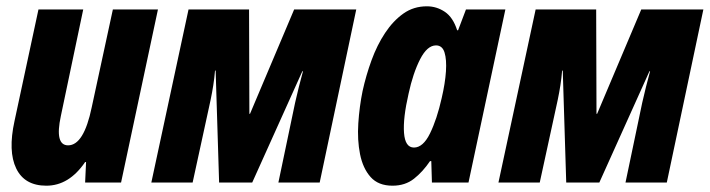

<svg xmlns="http://www.w3.org/2000/svg" viewBox="-20 -579 2251 609"><path d="M127 10Q58 10 31.5 -44.5Q5 -99 26 -195L102 -549H244L173 -211Q153 -118 196 -118Q246 -118 271 -239L338 -549H481L364 0H250L253 -65H250Q199 10 127 10Z M460 0 578 -549H770L771 -218H773L913 -549H1110L994 0H863L916 -253Q922 -279 928 -303.5Q934 -328 941 -353H939L780 0H675L664 -355H662Q660 -331 656.5 -308.5Q653 -286 648 -262L591 0Z M1225 10Q1180 10 1155.5 -17.5Q1131 -45 1122 -90Q1113 -135 1116.5 -188Q1120 -241 1130 -290Q1141 -340 1158.5 -388Q1176 -436 1201.5 -474.5Q1227 -513 1259.5 -536Q1292 -559 1334 -559Q1365 -559 1391 -541.5Q1417 -524 1430 -483H1433L1458 -549H1583L1466 0H1350L1348 -68H1344Q1321 -34 1293 -12Q1265 10 1225 10ZM1293 -111Q1322 -111 1344 -156Q1366 -201 1381 -268Q1392 -315 1394.5 -352.5Q1397 -390 1390 -412.5Q1383 -435 1363 -435Q1335 -435 1312.5 -391Q1290 -347 1276 -282Q1258 -204 1261.5 -157.5Q1265 -111 1293 -111Z M1561 0 1679 -549H1871L1872 -218H1874L2014 -549H2211L2095 0H1964L2017 -253Q2023 -279 2029 -303.5Q2035 -328 2042 -353H2040L1881 0H1776L1765 -355H1763Q1761 -331 1757.5 -308.5Q1754 -286 1749 -262L1692 0Z"/></svg>

Font: Noto Sans ExtraCondensed ExtraBold
Style: Italic
Weight: 800
Width: 2
Italic angle: -12°
Designer: Monotype Design Team
Foundry: Monotype Imaging Inc.
Version: Version 2.013; ttfautohint (v1.8.4.7-5d5b)